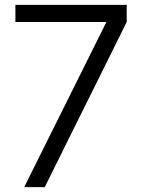

<svg xmlns="http://www.w3.org/2000/svg" viewBox="-20 -765 583 785"><path d="M79 0H163L498 -675V-745H43V-675H415Z"/></svg>

Font: Mluvka
Style: Regular
Weight: 400
Designer: Modified by Jiří Krblich, Original typeface by Gumpita Rahayu
Foundry: Gumpita Rahayu & Jiří Krblich
Version: Version 2.000;Glyphs 3.1.1 (3134)